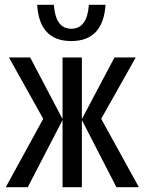

<svg xmlns="http://www.w3.org/2000/svg" viewBox="-20 -775 605 795"><path d="M542 -537 399 -283 555 0H462L319 -278V0H239V-278L95 0H4L159 -283L17 -537H105L239 -282V-537H319V-282L454 -537ZM417 -755H348Q341 -656 275 -656Q210 -656 203 -755H134Q143 -605 275 -605Q407 -605 417 -755Z"/></svg>

Font: Noto Sans Display Condensed
Style: Regular
Weight: 400
Width: 3
Designer: Monotype Design Team
Foundry: Monotype Imaging Inc.
Version: Version 1.900